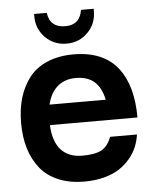

<svg xmlns="http://www.w3.org/2000/svg" viewBox="-54 -779 690 848"><g transform="rotate(-5 291.5 -354.5)"><path d="M287.1 -435.1Q238.3 -435.1 206.3 -407.5Q174.3 -379.9 162.1 -328.1H411.1Q399.9 -382.3 369.6 -408.7Q339.4 -435.1 287.1 -435.1ZM287.1 23.9Q220.7 23.9 170.7 2.7Q120.6 -18.6 90.3 -56.9Q60.1 -95.2 44.9 -145.5Q29.8 -195.8 29.8 -257.8Q29.8 -319.8 44.9 -370.1Q60.1 -420.4 90.3 -459Q120.6 -497.6 170.7 -518.8Q220.7 -540 287.1 -540Q353.5 -540 403.3 -518.6Q453.1 -497.1 483.6 -456.8Q514.2 -416.5 529.1 -361.8Q543.9 -307.1 543.9 -237.8H155.8Q159.2 -164.1 192.9 -127.4Q226.6 -90.8 287.1 -90.8Q343.3 -90.8 371.8 -106.2Q400.4 -121.6 416 -163.1H535.2Q531.2 -134.8 520.5 -108.6Q509.8 -82.5 489.5 -58.1Q469.2 -33.7 441.9 -15.6Q414.6 2.4 374.8 13.2Q335 23.9 287.1 23.9ZM261.2 -589.8Q205.1 -589.8 167 -628.2Q128.9 -666.5 128.9 -723.1V-732.9H185.1Q193.8 -667 262.2 -667Q326.7 -667 336.9 -732.9H393.1V-722.2Q393.1 -666.5 355 -628.2Q316.9 -589.8 261.2 -589.8Z"/></g></svg>

Font: Miedinger*
Style: Bold
Weight: 700
Version: Version 001.000